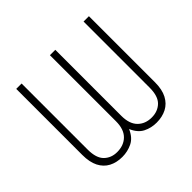

<svg xmlns="http://www.w3.org/2000/svg" viewBox="-171 -934 1149 1149"><g transform="rotate(-45 404.0 -359.5)"><path d="M96.2 -168.5V-727.5H141.6V-168.5Q141.6 -96.2 174.1 -64.5Q206.5 -32.7 256.3 -32.7Q313 -32.7 347.2 -66.9Q381.3 -101.1 381.3 -168.5V-727.5H426.8V-168.5Q426.8 -101.1 460.4 -66.9Q494.1 -32.7 548.8 -32.7Q600.1 -32.7 633.1 -64.5Q666 -96.2 666 -168.5V-727.5H711.4V-168.5Q711.4 -107.4 690.7 -67.9Q669.9 -28.3 633.1 -9.3Q596.2 9.8 547.9 9.8Q502.4 9.8 464.1 -9.5Q425.8 -28.8 403.8 -80.1Q381.8 -28.8 342.3 -9.5Q302.7 9.8 257.8 9.8Q209 9.8 172.6 -9.5Q136.2 -28.8 116.2 -68.1Q96.2 -107.4 96.2 -168.5Z"/></g></svg>

Font: Inter 20pt ExtraLight
Style: Regular
Weight: 250
Version: Version 4.001;git-66647c0bb